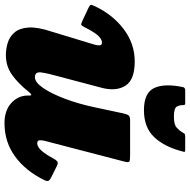

<svg xmlns="http://www.w3.org/2000/svg" viewBox="-22 -784 824 833"><g transform="rotate(90 389.5 -367.0)"><path d="M1.5 -371.5Q38.5 -447.5 101 -493.8Q163.5 -540 239 -540Q319.5 -540 344.8 -499Q370 -458 353 -395L304 -210Q290.5 -162 286.8 -134.5Q283 -107 307.5 -107Q330 -107 354.8 -143.5Q379.5 -180 401.5 -238.8Q423.5 -297.5 437.5 -364L464 -488Q467 -502.5 471.5 -511.2Q476 -520 493.5 -520H644.5Q666.5 -520 672.5 -517.2Q678.5 -514.5 674 -497L584 -151Q581 -140 581 -128.5Q581 -117 594.5 -117Q623 -117 660 -187Q665.5 -197.5 672 -203.2Q678.5 -209 691 -203L734.5 -181.5Q749 -175 755 -168.8Q761 -162.5 754 -148Q714.5 -67 651.5 -21Q588.5 25 507 25Q452 25 419.8 -4.2Q387.5 -33.5 387 -75V-85Q387 -91.5 383 -90.8Q379 -90 372.5 -82Q335 -34.5 297.2 -7.8Q259.5 19 212 19Q185 19 158.5 11Q132 3 113.5 -18.2Q95 -39.5 92 -78.2Q89 -117 109.5 -179L166 -365Q169.5 -376.5 169.2 -387.2Q169 -398 157 -398Q143.5 -398 127.8 -381.8Q112 -365.5 91.5 -324Q84 -309.5 80.2 -308Q76.5 -306.5 60.5 -314L6.5 -339.5Q-8 -346.5 -6.5 -352Q-5 -357.5 1.5 -371.5ZM450.5 -580Q375 -580 354.2 -624.8Q333.5 -669.5 350.5 -749.5Q352.5 -759 364 -759H421Q429 -759 428.5 -751Q428 -736 434.8 -723Q441.5 -710 478 -710Q512.5 -710 525.5 -721.5Q538.5 -733 545.5 -744.5Q549.5 -751.5 552 -755.2Q554.5 -759 563.5 -759H622Q630 -759 631 -756.8Q632 -754.5 629.5 -747Q609.5 -668.5 567.2 -624.2Q525 -580 450.5 -580Z"/></g></svg>

Font: Besley* Fatface
Style: Italic
Weight: 900
Italic angle: -13°
Designer: Owen Earl
Foundry: indestructible type*
Version: Version 3.000; ttfautohint (v1.8.3)